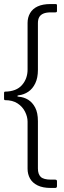

<svg xmlns="http://www.w3.org/2000/svg" viewBox="-20 -762 316 947"><path d="M116 -649Q116 -676 128.5 -697.5Q141 -719 166 -730.5Q191 -742 229 -742H253Q261 -742 261 -737V-707Q261 -701 253 -701H231Q208 -701 194 -695Q180 -689 173.5 -677.5Q167 -666 167 -648V-417Q167 -378 154 -351Q141 -324 119.5 -309.5Q98 -295 72 -292Q66 -291 65.5 -288.5Q65 -286 72 -285Q98 -283 119 -270Q140 -257 153.5 -231.5Q167 -206 167 -164V69Q167 97 181 110.5Q195 124 232 124H252Q261 124 261 132V156Q261 165 252 165H230Q191 165 165.5 152.5Q140 140 128 118.5Q116 97 116 70V-162Q116 -186 103.5 -211Q91 -236 66.5 -252Q42 -268 5 -268Q0 -268 0 -275V-303Q0 -310 5 -310Q61 -311 88.5 -342.5Q116 -374 116 -419V-649Z"/></svg>

Font: Libre Franklin Thin ExtraLight
Style: Regular
Weight: 250
Version: Version 3.000